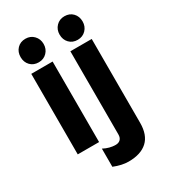

<svg xmlns="http://www.w3.org/2000/svg" viewBox="-252 -971 1143 1301"><g transform="rotate(-30 319.0 -320.5)"><path d="M250 -630V0H83V-630ZM556 -630V26Q556 121 505 168Q454 215 358 215Q306 215 244 190V48Q291 73 338 73Q362 73 375.5 59.5Q389 46 389 21V-630ZM167 -672Q127 -672 102 -698Q77 -724 77 -764Q77 -804 102 -830Q127 -856 167 -856Q206 -856 231.5 -829.5Q257 -803 257 -764Q257 -725 231.5 -698.5Q206 -672 167 -672ZM562 -764Q562 -725 536.5 -698.5Q511 -672 472 -672Q432 -672 407 -698Q382 -724 382 -764Q382 -803 407.5 -829.5Q433 -856 472 -856Q512 -856 537 -830Q562 -804 562 -764Z"/></g></svg>

Font: Sinkin Sans 700 Bold
Style: Bold
Weight: 700
Designer: Keith Bates
Foundry: K-Type
Version: Sinkin Sans (version 1.0)  by Keith Bates   •   © 2014   www